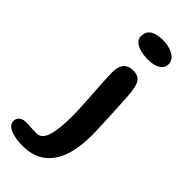

<svg xmlns="http://www.w3.org/2000/svg" viewBox="-352 -670 944 944"><g transform="rotate(45 119.5 -198.0)"><path d="M36.5 230.5Q4.5 230.5 -22.2 224.2Q-49 218 -64.8 206Q-80.5 194 -80.5 176.5Q-80.5 160 -71 150.2Q-61.5 140.5 -47 137Q-32 134.5 -8 136.5Q16 138.5 44 138.5Q78.5 138.5 93.2 91Q108 43.5 108 -45Q108 -62 107 -86Q106 -110 104.5 -137.5Q103 -165 101 -193.5Q99 -222 97.5 -248.5Q96 -275 94.8 -297.2Q93.5 -319.5 93.5 -333.5Q93.5 -379 111.2 -398Q129 -417 161 -417Q185 -417 198.8 -407.2Q212.5 -397.5 219.2 -378.2Q226 -359 228.8 -331.2Q231.5 -303.5 233 -268Q234 -252.5 235.2 -230Q236.5 -207.5 237.8 -181.5Q239 -155.5 240 -129.5Q241 -103.5 241.8 -81.5Q242.5 -59.5 242.5 -45.5Q242.5 40 220.8 101.8Q199 163.5 153.8 197Q108.5 230.5 36.5 230.5ZM173.5 -505Q154.5 -505 135.8 -508.2Q117 -511.5 101.8 -518.2Q86.5 -525 77.2 -536Q68 -547 68 -562.5Q68 -586 79.5 -599.8Q91 -613.5 111.8 -619.8Q132.5 -626 160.5 -626Q178.5 -626 196.5 -622Q214.5 -618 229.2 -610Q244 -602 253 -589.8Q262 -577.5 262 -560.5Q262 -543 250.8 -530.5Q239.5 -518 219.5 -511.5Q199.5 -505 173.5 -505Z"/></g></svg>

Font: Gluten
Style: Regular
Weight: 400
Designer: Tyler Finck
Foundry: Etcetera Type Company
Version: Version 1.300